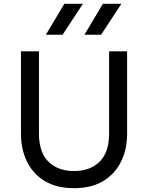

<svg xmlns="http://www.w3.org/2000/svg" viewBox="-20 -968 774 1003"><path d="M367 15Q274.5 15 213 -22.8Q151.5 -60.5 120.5 -124.8Q89.5 -189 89.5 -268V-700H183.5V-271.5Q183.5 -172 233.2 -123.2Q283 -74.5 367 -74.5Q450.5 -74.5 500.2 -123.2Q550 -172 550 -271.5V-700H644V-268Q644 -189 613 -125Q582 -61 520.5 -23Q459 15 367 15ZM421 -786.5 517.5 -948H614L508 -786.5ZM219.5 -786.5 316 -948H413L307 -786.5Z"/></svg>

Font: Geologica Thin Roman Light
Style: Regular
Weight: 300
Version: Version 1.010;gftools[0.9.28]